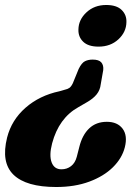

<svg xmlns="http://www.w3.org/2000/svg" viewBox="-20 -566 548 770"><path d="M384 -228Q381.5 -205 367.8 -187.8Q354 -170.5 328.5 -156L294 -136Q216 -92.5 189 9Q176.5 57 187 85Q197.5 113 226.5 113Q248.5 113 265 100.2Q281.5 87.5 288 62.5L298 23.5Q310 -25 337.8 -51.2Q365.5 -77.5 408.5 -77.5Q451 -77.5 471.8 -49.8Q492.5 -22 480.5 25Q469.5 68.5 432.8 104.8Q396 141 338 162.5Q280 184 205.5 184Q85 184 34.2 134.8Q-16.5 85.5 8.5 -14.5Q26.5 -85 82.5 -134Q138.5 -183 218.5 -200L241 -206.5Q251 -208.5 258.2 -213.5Q265.5 -218.5 272 -232L295.5 -289.5Q307.5 -314 320.8 -320.5Q334 -327 351.5 -327Q376.5 -327 386.2 -315.8Q396 -304.5 394 -285ZM406 -546Q447.5 -546 467.8 -526.2Q488 -506.5 487 -477.5Q486.5 -437.5 454.8 -408.2Q423 -379 375.5 -379Q334 -379 313.8 -398.5Q293.5 -418 294.5 -447.5Q295 -487 326.8 -516.5Q358.5 -546 406 -546Z"/></svg>

Font: Fraunces 144pt S100
Style: Bold Italic
Weight: 700
Italic angle: -16°
Version: Version 1.000; ttfautohint (v1.8.3)